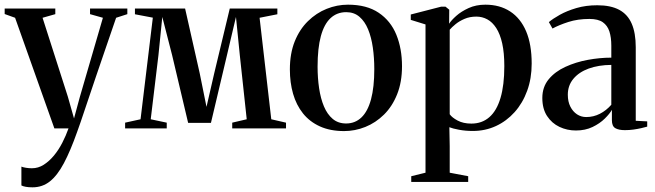

<svg xmlns="http://www.w3.org/2000/svg" viewBox="-29 -549 2801 821"><path d="M110 252Q93.5 252 81.2 249.8Q69 247.5 62.5 244V163.5Q70 166.5 82.5 168.5Q95 170.5 107.5 170.5Q134.5 170.5 158 155.5Q181.5 140.5 201.8 116Q222 91.5 237.5 61.2Q253 31 264 0H203.5L35.5 -473L-9 -489V-512.5H207.5V-488.5L153 -473L261 -136L287.5 -42.5L312 -133L411 -473L356 -488.5V-512.5H515.5V-488.5L467.5 -473Q446 -409.5 423.5 -344.8Q401 -280 380.8 -220Q360.5 -160 343.8 -110.2Q327 -60.5 315.8 -27.2Q304.5 6 300.5 16Q272 96.5 244.2 148.8Q216.5 201 184.5 226.5Q152.5 252 110 252Z M506 0V-24.5L572 -39L624.5 -473.5L548 -488V-512.5H762.5L825 -235.5L854 -92L887 -235.5L953.5 -512.5H1157V-488L1081 -473L1131 -39L1194 -24.5V0H964V-24.5L1026 -39L996.5 -312.5L980 -476.5L941.5 -313L873 -23.5H775.5L707 -313L665 -476.5L648.5 -313L615.5 -39L684 -24.5V0Z M1210.5 -252Q1210.5 -320 1231.2 -371.8Q1252 -423.5 1287.8 -458.5Q1323.5 -493.5 1367.8 -511.2Q1412 -529 1459 -529Q1539 -529 1590.2 -494.5Q1641.5 -460 1665.8 -400.5Q1690 -341 1690 -266Q1690 -198 1669.2 -146Q1648.5 -94 1613 -59Q1577.5 -24 1533.2 -6.2Q1489 11.5 1442.5 11.5Q1383 11.5 1339 -8.5Q1295 -28.5 1266.5 -64.2Q1238 -100 1224.2 -148Q1210.5 -196 1210.5 -252ZM1451 -21Q1489.5 -21 1516.5 -46.8Q1543.5 -72.5 1557.5 -124.2Q1571.5 -176 1571.5 -253.5Q1571.5 -302 1565.2 -345.8Q1559 -389.5 1545 -423.5Q1531 -457.5 1508 -477.2Q1485 -497 1451.5 -497Q1412 -497 1384.5 -471.5Q1357 -446 1343 -394.5Q1329 -343 1329 -264Q1329 -215.5 1335.5 -171.8Q1342 -128 1356.2 -94Q1370.5 -60 1393.8 -40.5Q1417 -21 1451 -21Z M1729.5 229V204.5L1790.5 189.5V-444.5L1727.5 -464V-487L1857.5 -520.5H1876L1892 -507.5L1891.5 -447.5Q1900.5 -462 1921.8 -481Q1943 -500 1974.8 -514.5Q2006.5 -529 2046.5 -529Q2108 -529 2152.5 -500Q2197 -471 2220.8 -415Q2244.5 -359 2244.5 -277Q2244.5 -213.5 2225.2 -160.8Q2206 -108 2171.5 -69.5Q2137 -31 2091.5 -10Q2046 11 1993 11Q1961.5 11 1933.5 5.8Q1905.5 0.5 1892.5 -5L1894 75.5V189.5L1973 204.5V229ZM1986.5 -20.5Q2032 -20.5 2063.5 -48Q2095 -75.5 2111.2 -130.2Q2127.5 -185 2127.5 -266Q2127.5 -323 2118.5 -363.2Q2109.5 -403.5 2093 -429Q2076.5 -454.5 2054.8 -466.2Q2033 -478 2008 -478Q1979.5 -478 1957 -468.2Q1934.5 -458.5 1918.8 -445.5Q1903 -432.5 1894 -422V-60.5Q1903.5 -46.5 1927.8 -33.5Q1952 -20.5 1986.5 -20.5Z M2433.5 9Q2396 9 2363.2 -6.5Q2330.5 -22 2310.2 -53Q2290 -84 2290 -130Q2290 -177 2317.2 -210Q2344.5 -243 2388.8 -263.2Q2433 -283.5 2484.5 -293Q2536 -302.5 2585 -302.5V-353.5Q2585 -389 2576.8 -414.5Q2568.5 -440 2548.5 -454Q2528.5 -468 2491.5 -468Q2441.5 -468 2401.2 -455Q2361 -442 2333.5 -427L2318 -454.5Q2335 -469 2365 -485.8Q2395 -502.5 2435.5 -514.5Q2476 -526.5 2525 -526.5Q2582.5 -526.5 2618.8 -507Q2655 -487.5 2672.2 -447.8Q2689.5 -408 2689.5 -347V-32.5L2738.5 -30V-7.5Q2728 -4.5 2712.8 -1Q2697.5 2.5 2679.8 5Q2662 7.5 2643 7.5Q2616.5 7.5 2602 -1Q2587.5 -9.5 2587.5 -35V-79.5Q2578.5 -63 2557.2 -42Q2536 -21 2504.8 -6Q2473.5 9 2433.5 9ZM2477.5 -48.5Q2509 -48.5 2536.2 -62.5Q2563.5 -76.5 2585 -101V-271.5Q2530 -271 2488.2 -255.8Q2446.5 -240.5 2422.8 -212Q2399 -183.5 2399 -144Q2399 -114.5 2409.8 -93.2Q2420.5 -72 2438.2 -60.2Q2456 -48.5 2477.5 -48.5Z"/></svg>

Font: Merriweather 120pt Medium
Style: Regular
Weight: 500
Version: Version 2.100